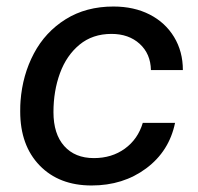

<svg xmlns="http://www.w3.org/2000/svg" viewBox="-20 -559 607 589"><path d="M42 -217Q42 -238 43 -249Q49 -329 84 -395Q119 -461 181.5 -500Q244 -539 328 -539Q391 -539 439 -514.5Q487 -490 514 -445.5Q541 -401 541 -344H443Q442 -394 408.5 -424.5Q375 -455 322 -455Q264 -455 224 -422Q184 -389 164 -334.5Q144 -280 144 -215Q144 -148 177 -111Q210 -74 268 -74Q323 -74 363 -103Q403 -132 418 -182H517Q499 -95 428.5 -42.5Q358 10 261 10Q161 10 101.5 -51.5Q42 -113 42 -217Z"/></svg>

Font: Mona Sans Medium
Style: Italic
Weight: 500
Italic angle: -11.7°
Designer: Deni Anggara
Foundry: GitHub
Version: Version 2.000